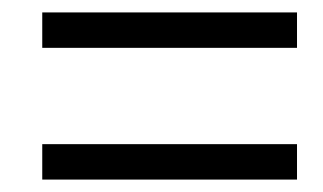

<svg xmlns="http://www.w3.org/2000/svg" viewBox="-20 -485 520 309"><path d="M48 -196V-253H458V-196ZM48 -408V-465H458V-408Z"/></svg>

Font: TypoPRO Source Sans Pro
Style: Italic
Weight: 400
Italic angle: -11°
Designer: Paul D. Hunt
Foundry: Adobe Systems Incorporated
Version: Version 1.075;PS 2.000;hotconv 1.0.86;makeotf.lib2.5.63406